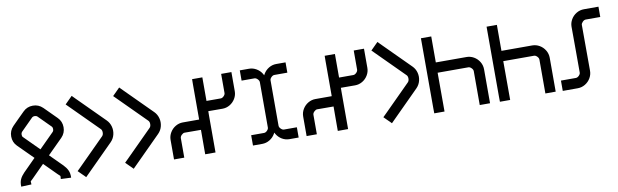

<svg xmlns="http://www.w3.org/2000/svg" viewBox="-46 -1210 5534 1720"><g transform="rotate(-10 2721.0 -350.0)"><path d="M403.3 -3.4Q403.8 -10.3 404.3 -16.8Q404.8 -23.4 404.8 -25.4V-29.8L402.8 -33.2L399.4 -36.6L392.1 -43L381.8 -52.7Q312.5 -123.5 270 -164.6Q192.9 -87.4 157.2 -51.3Q151.9 -45.9 147 -41.5Q142.1 -37.1 140.1 -35.2Q138.2 -33.2 136.2 -31.7Q134.3 -30.3 134.3 -27.8V-23.4L135.3 -14.6L135.7 -1.5L42.5 2.4Q40.5 -37.1 53 -64.2Q65.4 -91.3 90.8 -117.2Q126 -152.3 204.1 -231L67.9 -366.7Q32.2 -402.3 31.7 -455.1Q31.2 -507.8 68.4 -545.9L127.9 -605.5L128.4 -606L129.9 -607.4L181.2 -658.2Q216.8 -693.8 269.3 -694.3Q321.8 -694.8 359.9 -657.7L472.2 -545.4Q507.8 -509.8 508.3 -457Q508.8 -404.3 471.7 -366.2Q361.8 -255.9 335.9 -231L448.2 -118.7Q473.1 -93.3 485.8 -65.9Q498.5 -38.6 496.6 0.5ZM128.9 -606.4ZM346.7 -538.6 347.2 -538.1 293.5 -591.8Q285.2 -599.6 269.8 -599.4Q254.4 -599.1 247.1 -592.3L186 -531.2L185.5 -530.8L134.3 -479.5Q126.5 -471.2 126.5 -455.6Q126.5 -439.9 133.8 -433.1L270 -296.9L405.8 -432.6Q413.6 -440.9 413.3 -456.5Q413.1 -472.2 406.2 -479L352.5 -532.7L352.1 -533.2L348.6 -537.1Q348.1 -538.1 346.7 -538.6Z M594.7 -686.5 628.4 -720.2Q645.5 -703.1 661.1 -687L900.4 -447.8Q925.8 -422.4 935.3 -386.5Q944.8 -350.6 935.8 -313.7Q926.8 -276.9 899.9 -250L663.6 -13.7L647 2.9L630.4 19.5L614.3 2.9L597.2 -13.7L580.6 -30.3L564 -46.9Q569.3 -52.2 580.6 -63.2Q591.8 -74.2 597.2 -79.6L834 -316.4Q845.7 -328.6 845.5 -349.9Q845.2 -371.1 834.5 -381.3L595.2 -620.6L562 -653.8Z M1026.9 -686.5 1060.5 -720.2Q1077.6 -703.1 1093.3 -687L1332.5 -447.8Q1357.9 -422.4 1367.4 -386.5Q1377 -350.6 1367.9 -313.7Q1358.9 -276.9 1332 -250L1095.7 -13.7L1079.1 2.9L1062.5 19.5L1046.4 2.9L1029.3 -13.7L1012.7 -30.3L996.1 -46.9Q1001.5 -52.2 1012.7 -63.2Q1023.9 -74.2 1029.3 -79.6L1266.1 -316.4Q1277.8 -328.6 1277.6 -349.9Q1277.3 -371.1 1266.6 -381.3L1027.3 -620.6L994.1 -653.8Z M1432.6 0V-177.2Q1432.6 -213.9 1451.7 -245.4Q1470.7 -276.9 1501.7 -294.9Q1532.7 -313 1567.4 -313H1714.4H1716.3V-338.9V-633.8Q1716.3 -642.1 1716.6 -657.2Q1716.8 -672.4 1716.8 -680.2H1810.1V-657.2V-633.3V-465.8Q1862.3 -465.3 1939.9 -465.8Q1953.6 -465.8 1967.5 -479.5Q1981.4 -493.2 1981.4 -507.8V-681.6H2074.7V-507.8Q2074.7 -471.2 2055.7 -439.7Q2036.6 -408.2 2005.6 -390.1Q1974.6 -372.1 1939.9 -372.1Q1862.3 -372.1 1810.1 -372.6Q1810.1 -356 1809.6 -338.4V-43.9V-20.5V2.9H1715.8V-21V-43.9Q1715.8 -109.9 1716.3 -219.2H1713.9Q1652.8 -219.7 1567.4 -219.7Q1554.2 -219.7 1540 -205.8Q1525.9 -191.9 1525.9 -177.2V0Z M2151.4 -683.6H2235.4Q2270 -683.6 2301.3 -665.5Q2332.5 -647.5 2351.6 -616.2Q2355.5 -609.4 2358.9 -602.1Q2362.3 -607.9 2365.2 -613.8Q2383.3 -645 2414.8 -664.1Q2446.3 -683.1 2482.4 -683.1H2567.4V-589.4H2449.2Q2434.6 -589.4 2420.9 -575.4Q2407.2 -561.5 2407.2 -547.9V-135.3Q2407.2 -120.6 2421.4 -106.7Q2435.5 -92.8 2449.2 -92.8H2566.4V0.5H2482.4Q2447.3 0.5 2416 -17.6Q2384.8 -36.1 2366.2 -67.4L2358.4 -81.1L2352.5 -69.3Q2334.5 -38.1 2303 -19Q2271.5 0 2234.9 0H2150.9V-93.8H2268.1Q2282.7 -93.8 2296.4 -107.7Q2310.1 -121.6 2310.1 -135.3V-547.9Q2310.1 -562.5 2296.1 -576.4Q2282.2 -590.3 2268.6 -590.3H2151.4Z M2638.7 0V-177.2Q2638.7 -213.9 2657.7 -245.4Q2676.8 -276.9 2707.8 -294.9Q2738.8 -313 2773.4 -313H2920.4H2922.4V-338.9V-633.8Q2922.4 -642.1 2922.6 -657.2Q2922.9 -672.4 2922.9 -680.2H3016.1V-657.2V-633.3V-465.8Q3068.4 -465.3 3146 -465.8Q3159.7 -465.8 3173.6 -479.5Q3187.5 -493.2 3187.5 -507.8V-681.6H3280.8V-507.8Q3280.8 -471.2 3261.7 -439.7Q3242.7 -408.2 3211.7 -390.1Q3180.7 -372.1 3146 -372.1Q3068.4 -372.1 3016.1 -372.6Q3016.1 -356 3015.6 -338.4V-43.9V-20.5V2.9H2921.9V-21V-43.9Q2921.9 -109.9 2922.4 -219.2H2919.9Q2858.9 -219.7 2773.4 -219.7Q2760.3 -219.7 2746.1 -205.8Q2731.9 -191.9 2731.9 -177.2V0Z M3376 -686.5 3409.7 -720.2Q3426.8 -703.1 3442.4 -687L3681.6 -447.8Q3707 -422.4 3716.6 -386.5Q3726.1 -350.6 3717 -313.7Q3708 -276.9 3681.2 -250L3444.8 -13.7L3428.2 2.9L3411.6 19.5L3395.5 2.9L3378.4 -13.7L3361.8 -30.3L3345.2 -46.9Q3350.6 -52.2 3361.8 -63.2Q3373 -74.2 3378.4 -79.6L3615.2 -316.4Q3627 -328.6 3626.7 -349.9Q3626.5 -371.1 3615.7 -381.3L3376.5 -620.6L3343.3 -653.8Z M3800.3 -2Q3800.3 -25.4 3799.8 -48.8L3799.3 -638.2V-685.1H3893.1V-638.7V-448.7H4172.9Q4207.5 -448.7 4238.8 -430.7Q4270 -412.6 4289.1 -381.1Q4308.1 -349.6 4308.1 -312.5V-4.4H4214.4V-312.5Q4214.4 -327.1 4200.4 -341.1Q4186.5 -355 4172.9 -355H3893.1V-343.8Q3893.1 -147 3893.6 -48.8V-2Z M4397.5 -2Q4397.5 -25.4 4397 -48.8L4396.5 -638.2V-685.1H4490.2V-638.7V-448.7H4770Q4804.7 -448.7 4835.9 -430.7Q4867.2 -412.6 4886.2 -381.1Q4905.3 -349.6 4905.3 -312.5V-4.4H4811.5V-312.5Q4811.5 -327.1 4797.6 -341.1Q4783.7 -355 4770 -355H4490.2V-343.8Q4490.2 -147 4490.7 -48.8V-2Z M4968.8 -93.8H5104.5Q5119.1 -93.8 5133.1 -107.7Q5147 -121.6 5147 -135.3Q5147 -259.8 5146.7 -343.8Q5146.5 -427.7 5146 -552.2Q5146 -586.9 5164.1 -618.2Q5182.1 -649.4 5213.6 -668.5Q5245.1 -687.5 5282.2 -687.5H5414.6V-593.8H5282.2Q5267.6 -593.8 5253.7 -579.6Q5239.7 -565.4 5239.7 -552.2Q5239.7 -427.7 5240.2 -343.8Q5240.7 -259.8 5240.7 -135.3Q5240.7 -100.6 5222.7 -69.3Q5204.6 -38.1 5173.1 -19Q5141.6 0 5104.5 0H4968.8Z"/></g></svg>

Font: GokturkKurgu
Style: Regular
Weight: 400
Designer: facebook.com/biligbitig
Foundry: facebook.com/biligbitig
Version: Version 1.0